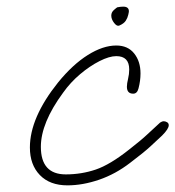

<svg xmlns="http://www.w3.org/2000/svg" viewBox="-20 -544 528 578"><path d="M183 14Q130 14 100 -17Q70 -48 70 -100Q70 -190 155 -296Q199 -350 244.5 -378.5Q290 -407 330 -407Q365 -407 384 -383Q403 -359 403 -323Q403 -301 397 -278Q393 -262 381 -262Q362 -262 362 -283Q362 -292 365.5 -306.5Q369 -321 369 -335Q369 -375 330 -375Q309 -375 279.5 -360Q250 -345 221 -320.5Q192 -296 170 -265Q103 -174 103 -102Q103 -19 178 -19Q225 -19 268 -33.5Q311 -48 369 -94Q405 -122 423 -139Q441 -156 462 -175Q468 -179 473 -179Q478 -179 483 -176Q488 -173 488 -167Q488 -156 468 -136Q451 -120 432 -102.5Q413 -85 372 -54Q328 -20 278.5 -3Q229 14 183 14ZM339 -467Q332 -464 323.5 -475Q315 -486 315 -497Q315 -507 323 -514Q331 -521 333 -522Q338 -523 342.5 -523.5Q347 -524 351 -524Q368 -524 368 -510Q368 -507 366 -499Q364 -490 358.5 -481.5Q353 -473 339 -467Z"/></svg>

Font: Oooh Baby
Style: Regular
Weight: 400
Designer: Robert E. Leuschke
Foundry: Robert E. Leuschke
Version: Version 1.011; ttfautohint (v1.8.3)